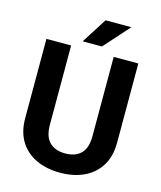

<svg xmlns="http://www.w3.org/2000/svg" viewBox="-131 -995 921 1100"><g transform="rotate(15 329.5 -445.5)"><path d="M456.1 -710.9H602.1V-241.2Q602.1 -159.2 567.1 -103.3Q532.2 -47.4 470.9 -18.8Q409.7 9.8 330.1 9.8Q250.5 9.8 188.7 -18.8Q127 -47.4 92 -103.3Q57.1 -159.2 57.1 -241.2V-710.9H203.6V-241.2Q203.6 -169.9 237.3 -137.2Q271 -104.5 330.1 -104.5Q389.6 -104.5 422.9 -137.2Q456.1 -169.9 456.1 -241.2ZM261.2 -751 356.9 -901.4H509.8L375.5 -751Z"/></g></svg>

Font: Vazirmatn RD UI FD
Style: Bold
Weight: 700
Designer: Saber Rastikerdar
Foundry: Saber Rastikerdar
Version: Version 33.003